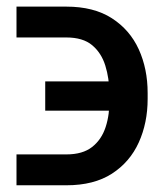

<svg xmlns="http://www.w3.org/2000/svg" viewBox="-20 -551 490 574"><path d="M29.3 -89.4H178.7Q227.1 -89.4 255.4 -111.6Q283.7 -133.8 295.9 -171.4Q308.1 -209 307.1 -255.4V-272.9Q306.6 -316.9 294.9 -354.7Q283.2 -392.6 255.6 -415.8Q228 -439 178.2 -439H29.3V-531.2H178.2Q260.3 -531.2 314.2 -496.6Q368.2 -461.9 394.8 -403.6Q421.4 -345.2 421.4 -272.9V-255.4Q421.4 -183.6 394.8 -125Q368.2 -66.4 314.5 -31.7Q260.7 2.9 178.7 2.9H29.3ZM115.2 -220.2V-307.6H373V-220.2Z"/></svg>

Font: Inter 20pt Medium
Style: Regular
Weight: 500
Version: Version 4.001;git-66647c0bb